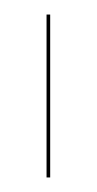

<svg xmlns="http://www.w3.org/2000/svg" viewBox="-20 -772 133 264"><path d="M49 -752V-528H44V-752Z"/></svg>

Font: Hepta Slab Hairline
Style: Regular
Weight: 400
Designer: Michael LaGattuta
Foundry: Michael LaGattuta
Version: Version 1.100; ttfautohint (v1.8) -l 8 -r 50 -G 200 -x 14 -D